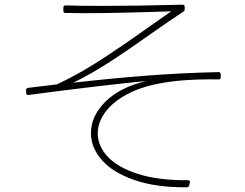

<svg xmlns="http://www.w3.org/2000/svg" viewBox="-20 -770 1040 815"><path d="M908 -433Q754 -435 659 -416Q576 -401 516 -368Q456 -335 425.5 -292Q395 -249 395 -204Q395 -150 437.5 -104.5Q480 -59 566.5 -31.5Q653 -4 777 -5Q788 -5 786 5L783 17Q781 25 773 25Q642 26 550 -6Q458 -38 412 -91Q366 -144 366 -205Q366 -277 427 -338Q488 -399 600 -426Q429 -410 101 -367H99Q91 -367 91 -376V-388Q91 -393 93 -394.5Q95 -396 99 -397L222 -412Q319 -457 425 -527Q531 -597 671 -697Q682 -704 707 -722Q479 -714 341 -714L258 -715Q249 -715 249 -724V-738Q249 -747 259 -747Q312 -745 418 -745Q553 -745 755 -750Q764 -750 764 -741V-731Q764 -724 759 -721Q701 -683 630 -633Q526 -559 446.5 -507.5Q367 -456 291 -419Q450 -437 596 -448.5Q742 -460 907 -464H909Q915 -464 917 -456V-442Q917 -433 908 -433Z"/></svg>

Font: LINE Seed JP_TTF Thin
Style: Regular
Weight: 250
Designer: LY Corporation & Fontrix & Fontworks
Version: Version 1.008